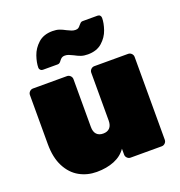

<svg xmlns="http://www.w3.org/2000/svg" viewBox="-139 -887 951 1015"><g transform="rotate(-20 337.0 -380.0)"><path d="M67 -520H258Q269 -520 277 -512Q285 -504 285 -493V-224Q285 -197 298 -183Q311 -169 335 -169Q359 -169 372 -183Q385 -197 385 -224V-493Q385 -504 393 -512Q401 -520 412 -520H602Q613 -520 621 -512Q629 -504 629 -493V-27Q629 -16 621 -8Q613 0 602 0H427Q416 0 408 -8Q400 -16 400 -27V-60Q376 -25 333 -7.5Q290 10 234 10Q181 10 137 -14.5Q93 -39 66.5 -90Q40 -141 40 -217V-493Q40 -504 48 -512Q56 -520 67 -520ZM254 -609Q245 -595 234 -595H150Q142 -595 136.5 -600.5Q131 -606 131 -613Q131 -642 143.5 -678.5Q156 -715 186.5 -742.5Q217 -770 267 -770Q289 -770 305 -764.5Q321 -759 339 -749Q353 -742 363.5 -738Q374 -734 385 -734Q396 -734 402 -738.5Q408 -743 414 -751Q418 -756 423 -760.5Q428 -765 435 -765H519Q528 -765 533 -759.5Q538 -754 538 -746Q538 -717 525.5 -680.5Q513 -644 482.5 -617Q452 -590 402 -590Q380 -590 364 -595.5Q348 -601 330 -611Q316 -618 305.5 -622Q295 -626 284 -626Q273 -626 266.5 -621.5Q260 -617 254 -609Z"/></g></svg>

Font: Rubik
Style: Regular
Weight: 900
Designer: Hubert & Fischer
Foundry: Hubert & Fischer
Version: Version 1.100